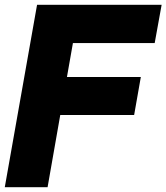

<svg xmlns="http://www.w3.org/2000/svg" viewBox="-21 -783 696 803"><path d="M178 0H-1L134 -763H655L626 -603H284L259 -461H568L540 -302H231Z"/></svg>

Font: Open Sauce Sans Black Italic
Style: Regular
Weight: 900
Italic angle: -10°
Designer: Alfredo Marco Pradil
Foundry: Creative Sauce Fz LLC
Version: Version 1.477